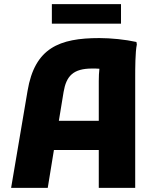

<svg xmlns="http://www.w3.org/2000/svg" viewBox="-20 -913 754 933"><path d="M568 -893H232V-798H568ZM643 -709C589 -721 519 -728 463 -728C268 -728 149 -680 114 -472L34 0H212L242 -184H460V0H637V-537C637 -577 637 -660 645 -697ZM266 -326 289 -466C302 -543 335 -580 428 -580C439 -580 451 -580 463 -579C461 -561 460 -541 460 -519V-326Z"/></svg>

Font: Kufam Arabic Latin Roman Bold
Style: Regular
Weight: 700
Designer: Wael Morcos & Artur Schmal
Version: Version 1.200;PS 001.200;hotconv 1.0.88;makeotf.lib2.5.64775